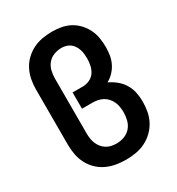

<svg xmlns="http://www.w3.org/2000/svg" viewBox="-181 -866 913 991"><g transform="rotate(-30 275.0 -370.0)"><path d="M281 12Q251 12 222 7Q193 2 166 -10.5Q139 -23 117.5 -44Q96 -65 82.5 -91Q69 -117 63.5 -146.5Q58 -176 58 -205V-535Q58 -564 63.5 -593Q69 -622 82.5 -648.5Q96 -675 117.5 -695.5Q139 -716 165 -729Q191 -742 220.5 -747Q250 -752 279 -752Q306 -752 333.5 -747Q361 -742 385 -729Q409 -716 428 -695.5Q447 -675 459 -650.5Q471 -626 475.5 -598.5Q480 -571 480 -544Q480 -520 476 -496Q472 -472 461.5 -450.5Q451 -429 434 -411Q417 -393 396 -382Q421 -370 442.5 -352.5Q464 -335 478.5 -311Q493 -287 498.5 -260Q504 -233 504 -205Q504 -175 498.5 -146Q493 -117 479 -91Q465 -65 443.5 -44.5Q422 -24 395.5 -11Q369 2 339.5 7Q310 12 281 12ZM281 -85Q304 -85 326.5 -93.5Q349 -102 364 -119.5Q379 -137 385 -160Q391 -183 391 -207Q391 -223 388.5 -239Q386 -255 379.5 -269.5Q373 -284 362 -296.5Q351 -309 337 -316.5Q323 -324 307 -327Q291 -330 275 -330H214V-427H275Q296 -427 315.5 -436Q335 -445 346.5 -462Q358 -479 362.5 -500Q367 -521 367 -542Q367 -556 365.5 -569.5Q364 -583 359.5 -596Q355 -609 347.5 -620.5Q340 -632 329 -640Q318 -648 305 -651.5Q292 -655 278 -655Q255 -655 233 -646.5Q211 -638 196.5 -620.5Q182 -603 176.5 -580.5Q171 -558 171 -535V-205Q171 -190 173.5 -174.5Q176 -159 182 -145Q188 -131 198 -119Q208 -107 221.5 -99Q235 -91 250 -88Q265 -85 281 -85Z"/></g></svg>

Font: Lode
Style: Bold
Weight: 700
Monospace: yes
Designer: Belleve Invis
Foundry: Belleve Invis
Version: Version 29.2.0; ttfautohint (v1.8.3)